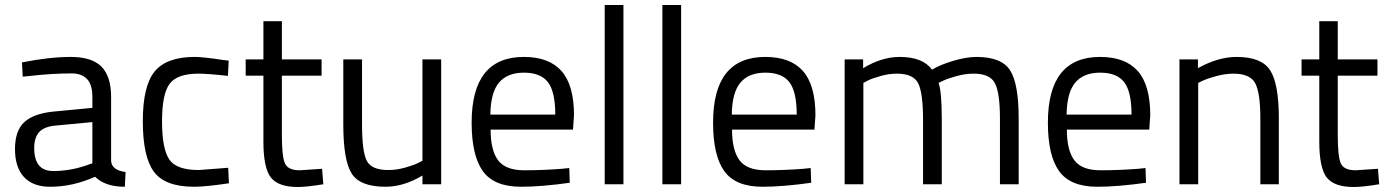

<svg xmlns="http://www.w3.org/2000/svg" viewBox="-20 -738 5557 769"><path d="M425 -349V-93Q428 -56 483 -49L480 10Q401 10 361 -30Q271 10 181 10Q112 10 76 -29Q40 -68 40 -141Q40 -214 77 -248.5Q114 -283 193 -291L350 -306V-349Q350 -400 328 -422Q306 -444 268 -444Q188 -444 102 -434L71 -431L68 -488Q178 -510 263 -510Q348 -510 386.5 -471Q425 -432 425 -349ZM117 -145Q117 -53 193 -53Q261 -53 327 -76L350 -84V-249L202 -235Q157 -231 137 -209Q117 -187 117 -145Z M760 -510Q793 -510 872 -498L896 -495L893 -434Q813 -443 775 -443Q690 -443 659.5 -402.5Q629 -362 629 -252.5Q629 -143 657.5 -100Q686 -57 776 -57L894 -66L897 -4Q804 10 758 10Q641 10 596.5 -50Q552 -110 552 -252.5Q552 -395 600 -452.5Q648 -510 760 -510Z M1268 -435H1109V-196Q1109 -110 1121.5 -83Q1134 -56 1181 -56L1270 -62L1275 0Q1208 11 1173 11Q1095 11 1065 -27Q1035 -65 1035 -172V-435H964V-500H1035V-653H1109V-500H1268Z M1672 -500H1747V0H1672V-35Q1597 10 1524 10Q1422 10 1388.5 -43Q1355 -96 1355 -239V-500H1430V-240Q1430 -131 1449 -94Q1468 -57 1535 -57Q1568 -57 1602 -66.5Q1636 -76 1654 -85L1672 -94Z M2231 -62 2260 -65 2262 -6Q2148 10 2067 10Q1959 10 1914 -52.5Q1869 -115 1869 -247Q1869 -510 2078 -510Q2179 -510 2229 -453.5Q2279 -397 2279 -276L2275 -219H1945Q1945 -136 1975 -96Q2005 -56 2079.5 -56Q2154 -56 2231 -62ZM2204 -279Q2204 -371 2174.5 -409Q2145 -447 2078.5 -447Q2012 -447 1978.5 -407Q1945 -367 1944 -279Z M2402 0V-718H2477V0Z M2633 0V-718H2708V0Z M3198 -62 3227 -65 3229 -6Q3115 10 3034 10Q2926 10 2881 -52.5Q2836 -115 2836 -247Q2836 -510 3045 -510Q3146 -510 3196 -453.5Q3246 -397 3246 -276L3242 -219H2912Q2912 -136 2942 -96Q2972 -56 3046.5 -56Q3121 -56 3198 -62ZM3171 -279Q3171 -371 3141.5 -409Q3112 -447 3045.5 -447Q2979 -447 2945.5 -407Q2912 -367 2911 -279Z M3438 0H3363V-500H3437V-465Q3512 -510 3583 -510Q3676 -510 3713 -459Q3746 -479 3798.5 -494.5Q3851 -510 3891 -510Q3991 -510 4025.5 -456.5Q4060 -403 4060 -264V0H3985V-262Q3985 -366 3965 -404.5Q3945 -443 3880 -443Q3847 -443 3812 -433.5Q3777 -424 3758 -415L3739 -406Q3752 -373 3752 -260V0H3677V-258Q3677 -366 3657.5 -404.5Q3638 -443 3572 -443Q3540 -443 3506.5 -433.5Q3473 -424 3455 -415L3438 -406Z M4539 -62 4568 -65 4570 -6Q4456 10 4375 10Q4267 10 4222 -52.5Q4177 -115 4177 -247Q4177 -510 4386 -510Q4487 -510 4537 -453.5Q4587 -397 4587 -276L4583 -219H4253Q4253 -136 4283 -96Q4313 -56 4387.5 -56Q4462 -56 4539 -62ZM4512 -279Q4512 -371 4482.5 -409Q4453 -447 4386.5 -447Q4320 -447 4286.5 -407Q4253 -367 4252 -279Z M4779 0H4704V-500H4778V-465Q4859 -510 4933 -510Q5033 -510 5067.5 -456Q5102 -402 5102 -264V0H5028V-262Q5028 -366 5007.5 -404.5Q4987 -443 4920 -443Q4888 -443 4852.5 -433.5Q4817 -424 4798 -415L4779 -406Z M5497 -435H5338V-196Q5338 -110 5350.5 -83Q5363 -56 5410 -56L5499 -62L5504 0Q5437 11 5402 11Q5324 11 5294 -27Q5264 -65 5264 -172V-435H5193V-500H5264V-653H5338V-500H5497Z"/></svg>

Font: TitilliumWeb-Regular
Style: Regular
Weight: 400
Version: Version 1.001;PS 57.000;hotconv 1.0.70;makeotf.lib2.5.55311